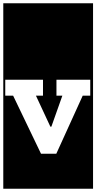

<svg xmlns="http://www.w3.org/2000/svg" viewBox="-30 -937 587 1170"><path d="M-10 213V-917H537V213ZM474 -354H520V-451H314V-354H350L283 -165H277L189 -354H232V-451H2V-354H50L220 0H313Z"/></svg>

Font: Zilla Slab Highlight
Style: Bold
Weight: 700
Designer: Typotheque Type Foundry
Foundry: Typotheque type foundry
Version: Version 1.1; 2017; ttfautohint (v1.6)